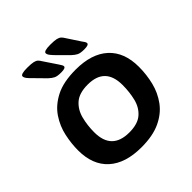

<svg xmlns="http://www.w3.org/2000/svg" viewBox="-192 -863 1015 1015"><g transform="rotate(-45 315.0 -355.5)"><path d="M294 7Q174 7 109.5 -51.5Q45 -110 45 -219Q45 -269 56.5 -323Q68 -377 99.5 -424Q131 -471 188.5 -500.5Q246 -530 338 -530Q457 -530 521 -471.5Q585 -413 585 -304Q585 -246 571.5 -191Q558 -136 525 -91Q492 -46 435.5 -19.5Q379 7 294 7ZM304 -94Q367 -94 400 -122.5Q433 -151 444.5 -197.5Q456 -244 456 -297Q456 -429 327 -429Q263 -429 230 -400Q197 -371 185 -324.5Q173 -278 173 -226Q173 -94 304 -94ZM446 -573Q418 -573 404.5 -579.5Q391 -586 375 -601L319 -657Q305 -671 296 -682.5Q287 -694 287 -703Q287 -718 336 -718Q367 -718 381.5 -714.5Q396 -711 403.5 -704Q411 -697 418 -685L464 -615Q471 -605 475.5 -598.5Q480 -592 480 -586Q480 -580 472.5 -576.5Q465 -573 446 -573ZM273 -573Q245 -573 231.5 -579.5Q218 -586 202 -601L147 -657Q132 -671 123 -682.5Q114 -694 114 -703Q114 -718 163 -718Q194 -718 209 -714.5Q224 -711 231 -704Q238 -697 245 -685L292 -615Q298 -605 302.5 -598.5Q307 -592 307 -586Q307 -580 299.5 -576.5Q292 -573 273 -573Z"/></g></svg>

Font: Asap Semi Expanded Semi Expanded SemiBold
Style: Italic
Weight: 600
Width: 6
Italic angle: -6°
Designer: Pablo Cosgaya
Foundry: Omnibus-Type
Version: Version 3.001; ttfautohint (v1.8.4.7-5d5b)